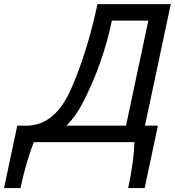

<svg xmlns="http://www.w3.org/2000/svg" viewBox="-70 -696 856 940"><path d="M546.9 -80.6 656.2 -595.2H478Q431.6 -377 332.5 -187.5Q298.8 -123 254.9 -80.6ZM638.2 224.6H557.6Q584.5 99.1 588.4 0H95.2Q57.1 99.1 30.3 224.6H-50.3L14.6 -80.6H58.6Q199.2 -80.6 278.3 -261Q357.4 -441.4 407.2 -675.8H766.1L639.6 -80.6H703.1Z"/></svg>

Font: Cadman
Style: Italic
Weight: 400
Italic angle: -12°
Designer: Paul James MIller
Foundry: High-Logic / Made with FontCreator
Version: Version 2.114;March 28, 2021;FontCreator 13.0.0.2683 64-bit